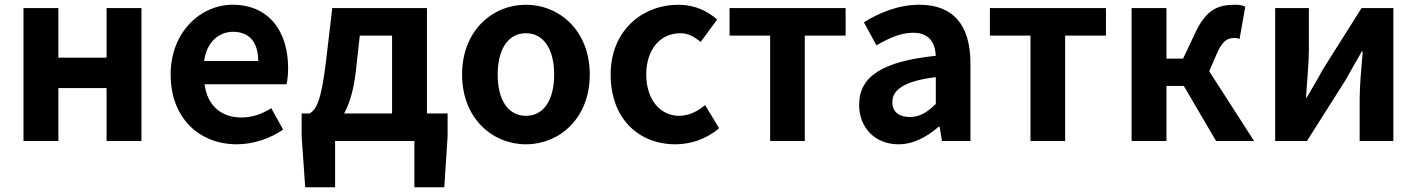

<svg xmlns="http://www.w3.org/2000/svg" viewBox="-20 -594 5970 809"><path d="M79 0H226V-223H429V0H576V-560H429V-351H226V-560H79Z M978 14C1047 14 1118 -10 1173 -48L1123 -138C1083 -113 1043 -99 997 -99C914 -99 854 -147 842 -239H1187C1191 -252 1194 -279 1194 -307C1194 -461 1114 -574 960 -574C827 -574 699 -461 699 -280C699 -95 821 14 978 14ZM840 -337C851 -418 903 -460 962 -460C1034 -460 1068 -412 1068 -337Z M1392 0H1726V195H1852L1866 -20V-116H1779V-560H1380L1353 -331C1333 -166 1312 -131 1284 -116H1251V-20L1266 195H1392ZM1480 -299 1496 -444H1632V-116H1430C1453 -158 1471 -217 1480 -299Z M2196 14C2336 14 2465 -94 2465 -280C2465 -466 2336 -574 2196 -574C2056 -574 1927 -466 1927 -280C1927 -94 2056 14 2196 14ZM2196 -106C2120 -106 2077 -174 2077 -280C2077 -385 2120 -454 2196 -454C2272 -454 2315 -385 2315 -280C2315 -174 2272 -106 2196 -106Z M2826 14C2888 14 2956 -7 3010 -54L2951 -151C2920 -125 2882 -106 2842 -106C2762 -106 2703 -174 2703 -280C2703 -385 2761 -454 2847 -454C2878 -454 2904 -441 2932 -417L3002 -512C2961 -547 2908 -574 2839 -574C2687 -574 2553 -466 2553 -280C2553 -94 2671 14 2826 14Z M3225 0H3371V-444H3543V-560H3054V-444H3225Z M3766 14C3830 14 3886 -18 3935 -60H3939L3949 0H4069V-327C4069 -489 3996 -574 3854 -574C3766 -574 3686 -541 3620 -500L3673 -403C3725 -433 3775 -456 3827 -456C3896 -456 3920 -414 3923 -359C3697 -335 3600 -272 3600 -152C3600 -57 3666 14 3766 14ZM3814 -101C3771 -101 3740 -120 3740 -164C3740 -214 3786 -252 3923 -269V-156C3887 -121 3856 -101 3814 -101Z M4322 0H4468V-444H4640V-560H4151V-444H4322Z M4748 0H4895V-232H4968L5104 0H5264L5075 -294L5109 -372C5133 -426 5155 -434 5183 -434C5191 -434 5197 -432 5203 -430L5227 -566C5215 -572 5200 -574 5185 -574C5110 -574 5062 -553 5016 -455L4965 -347H4895V-560H4748Z M5353 0H5487L5651 -259C5669 -292 5699 -344 5718 -377H5722C5716 -307 5709 -233 5709 -176V0H5851V-560H5717L5553 -300C5536 -267 5505 -216 5486 -183H5483C5487 -252 5495 -327 5495 -383V-560H5353Z"/></svg>

Font: Noto Sans JP
Style: Bold
Weight: 700
Designer: Ryoko NISHIZUKA  (kana, bopomofo & ideographs); Paul D. Hunt (Latin, Greek & Cyrillic); Sandoll Communications , Soo-you
Foundry: Adobe
Version: Version 2.002;hotconv 1.0.116;makeotfexe 2.5.65601